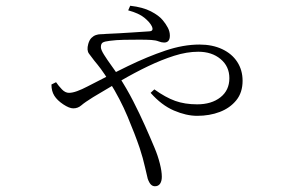

<svg xmlns="http://www.w3.org/2000/svg" viewBox="-20 -582 1040 668"><path d="M519 66Q511 66 505 60Q499 54 494 40Q491 29 484.5 -0.5Q478 -30 466 -67Q450 -114 424 -176Q398 -238 361 -297Q343 -326 331 -342Q319 -358 308 -371Q298 -384 289.5 -395.5Q281 -407 287 -429Q291 -443 298 -450Q305 -457 313.5 -460Q322 -463 331 -463Q340 -463 348 -464Q396 -466 439.5 -469Q483 -472 500 -473Q516 -474 508 -491Q501 -505 482 -520.5Q463 -536 426 -546L433 -562Q477 -557 505 -542.5Q533 -528 546 -512Q557 -499 564 -485.5Q571 -472 571 -458Q571 -446 566 -440Q561 -434 551 -434Q542 -434 532 -438Q522 -442 506 -443Q491 -444 465 -444Q439 -444 411.5 -443.5Q384 -443 362 -440Q344 -438 337.5 -434Q331 -430 331 -418Q331 -409 342 -391.5Q353 -374 367.5 -354Q382 -334 393 -317Q421 -274 443.5 -230Q466 -186 484.5 -144.5Q503 -103 518 -67Q529 -41 536 -13.5Q543 14 543 33Q543 48 537 57Q531 66 519 66ZM666 -179Q628 -179 585 -197.5Q542 -216 504 -259L517 -271Q556 -243 589.5 -231Q623 -219 666 -219Q716 -219 747 -243.5Q778 -268 778 -310Q778 -351 747.5 -376.5Q717 -402 670 -402Q630 -402 586 -388Q542 -374 495 -351.5Q448 -329 400 -301Q352 -273 304 -244Q275 -226 263 -215.5Q251 -205 235 -205Q221 -205 200 -219Q179 -233 169 -249Q164 -257 161.5 -266.5Q159 -276 159 -288L175 -296Q184 -283 195.5 -271Q207 -259 220 -259Q232 -259 248.5 -265Q265 -271 284 -281Q357 -319 425 -352Q493 -385 555.5 -406Q618 -427 674 -427Q719 -427 753 -411Q787 -395 805.5 -366.5Q824 -338 824 -301Q824 -260 802 -233Q780 -206 744.5 -192.5Q709 -179 666 -179Z"/></svg>

Font: Noto Serif KR ExtraLight
Style: Regular
Weight: 200
Designer: Ryoko NISHIZUKA 西塚涼子 (kana & ideographs); Frank Grießhammer (Latin, Greek & Cyrillic); Wenlong ZHANG 张文龙 (bopomofo); San
Foundry: Adobe
Version: Version 2.002-H1;hotconv 1.1.0;makeotfexe 2.6.0